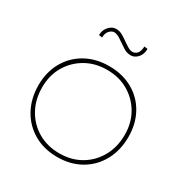

<svg xmlns="http://www.w3.org/2000/svg" viewBox="-167 -847 949 989"><g transform="rotate(30 307.5 -352.0)"><path d="M308 10Q229 10 168.5 -25Q108 -60 74 -122Q40 -184 40 -263Q40 -341 74 -401.5Q108 -462 168.5 -496Q229 -530 308 -530Q387 -530 447.5 -496Q508 -462 541.5 -401.5Q575 -341 575 -263Q575 -184 541.5 -122Q508 -60 447.5 -25Q387 10 308 10ZM308 -12Q379 -12 434 -44Q489 -76 521 -133Q553 -190 553 -263Q553 -334 521 -389Q489 -444 434 -476Q379 -508 308 -508Q237 -508 181.5 -476Q126 -444 94 -389Q62 -334 62 -263Q62 -190 94 -133Q126 -76 181.5 -44Q237 -12 308 -12ZM374 -633Q351 -633 332 -645Q313 -657 296 -669Q272 -686 261.5 -690Q251 -694 243 -694Q228 -694 214.5 -679.5Q201 -665 201 -639L181 -642Q181 -672 200 -693Q219 -714 243 -714Q264 -714 283 -702.5Q302 -691 320 -678Q327 -673 343 -663Q359 -653 373 -653Q388 -653 400 -665.5Q412 -678 413 -708L433 -705Q433 -683 424.5 -667Q416 -651 402.5 -642Q389 -633 374 -633Z"/></g></svg>

Font: Lexend Deca Thin
Style: Regular
Weight: 250
Designer: Bonnie Shaver-Troup, Thomas Jockin
Foundry: Lexend
Version: Version 1.007